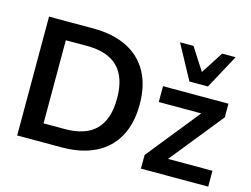

<svg xmlns="http://www.w3.org/2000/svg" viewBox="-101 -929 1439 1100"><g transform="rotate(15 618.0 -378.5)"><path d="M77 0V-705H339Q457 -705 539.5 -664Q622 -623 665.5 -544.5Q709 -466 709 -353Q709 -240 665.5 -161Q622 -82 539.5 -41Q457 0 339 0ZM205 -106H331Q454 -106 514.5 -167.5Q575 -229 575 -353Q575 -477 514 -538Q453 -599 331 -599H205ZM811 0V-81L1087 -425V-395H811V-489H1199V-408L920 -61V-94H1210V0ZM950 -554 840 -757H920L1005 -625L1090 -757H1170L1060 -554Z"/></g></svg>

Font: NunitoSans3
Style: Bold
Weight: 700
Designer: Vernon Adams
Foundry: Vernon Adams
Version: Version 3.101;gftools[0.9.27]